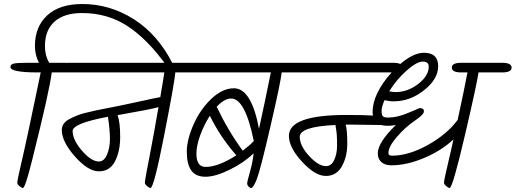

<svg xmlns="http://www.w3.org/2000/svg" viewBox="-20 -949 2570 957"><path d="M114 -636H174Q154 -676 154 -719Q154 -816 215.5 -872.5Q277 -929 390 -929Q528 -929 647.5 -853Q767 -777 841 -631Q854 -607 838 -605Q823 -605 810 -622Q713 -756 614 -820Q515 -884 389 -884Q300 -884 252 -841.5Q204 -799 204 -719Q204 -672 225 -636H291Q339 -636 360.5 -630.5Q382 -625 382 -610Q382 -588 314 -588H238Q227 -498 142 -158Q106 -12 94 -12Q88 -12 77 -21.5Q66 -31 66 -38.5Q66 -46 75 -86.5Q84 -127 100 -197Q116 -267 149 -426Q182 -585 183 -588H168Q32 -588 32 -615Q32 -629 50.5 -632.5Q69 -636 114 -636Z M326 -636H977Q1024 -636 1024 -612Q1024 -588 977 -588H854Q850 -539 798.5 -275.5Q747 -12 730 -12Q724 -12 713 -21.5Q702 -31 702 -38.5Q702 -46 709.5 -86.5Q717 -127 730.5 -196.5Q744 -266 749.5 -298.5Q755 -331 761 -364.5Q767 -398 770 -415Q732 -404 566 -375Q579 -340 579 -267Q579 -194 553 -144.5Q527 -95 473 -95Q419 -95 353.5 -169Q288 -243 288 -301Q288 -334 323 -354Q364 -376 402 -385.5Q440 -395 460 -399Q545 -416 578.5 -422.5Q612 -429 684 -445Q756 -461 779 -465Q795 -558 799 -588H326Q279 -588 279 -612Q279 -636 326 -636ZM518 -367Q342 -334 342 -296Q342 -252 388.5 -198Q435 -144 473 -144Q499 -144 513.5 -178.5Q528 -213 528 -256.5Q528 -300 518 -367Z M953 -636H1502Q1549 -636 1549 -612Q1549 -588 1502 -588H1384Q1379 -539 1328 -319Q1277 -99 1260 -56Q1243 -13 1232 -12Q1226 -12 1219 -19Q1212 -26 1212 -35Q1212 -44 1226 -93Q1240 -142 1244 -185Q1199 -140 1126.5 -104Q1054 -68 1004.5 -68Q955 -68 933 -100Q911 -132 911 -192Q911 -252 944.5 -328Q978 -404 1033.5 -456.5Q1089 -509 1146 -509Q1233 -509 1271 -307Q1281 -352 1300 -442Q1329 -583 1330 -588H953Q906 -588 906 -612Q906 -636 953 -636ZM959 -183Q959 -117 1005 -117Q1068 -117 1158 -175Q1079 -264 1026 -372Q997 -327 978 -275Q959 -223 959 -183ZM1132 -458Q1099 -458 1060 -417Q1118 -295 1190 -198Q1223 -223 1245 -246Q1202 -458 1132 -458Z M2071 -410H2074Q2093 -410 2093 -394Q2093 -378 2047 -347Q2001 -316 1958.5 -267Q1916 -218 1916 -186Q1916 -173 1934 -173Q2016 -173 2111 -225.5Q2206 -278 2261 -351Q2297 -517 2310 -588H2279Q2232 -588 2232 -612Q2232 -636 2279 -636H2483Q2530 -636 2530 -612Q2530 -588 2483 -588H2365Q2359 -539 2297.5 -275.5Q2236 -12 2221 -12Q2215 -12 2204 -21.5Q2193 -31 2193 -38Q2193 -45 2199 -73.5Q2205 -102 2218.5 -158.5Q2232 -215 2240 -254Q2179 -197 2092.5 -161Q2006 -125 1931 -125Q1899 -125 1881 -141Q1863 -157 1863 -185Q1863 -238 1953 -326Q1933 -322 1912.5 -322Q1892 -322 1881 -326H1870L1728 -328H1703Q1711 -299 1711 -233.5Q1711 -168 1684 -120Q1657 -72 1604 -72Q1551 -72 1485.5 -143Q1420 -214 1420 -272Q1420 -376 1706 -376Q1796 -376 1839 -373Q1837 -383 1837 -389Q1837 -482 1932 -588H1458Q1411 -588 1411 -612Q1411 -636 1458 -636H1938Q1964 -636 1975 -630Q2041 -686 2093 -686Q2164 -686 2164 -619Q2164 -555 2094 -499.5Q2024 -444 1943 -444Q1918 -444 1897 -450Q1882 -418 1882 -396.5Q1882 -375 1889 -369Q1896 -363 1915 -363Q1960 -363 2015 -386.5Q2070 -410 2071 -410ZM1652 -326Q1474 -318 1474 -267Q1474 -223 1520.5 -172Q1567 -121 1605 -121Q1632 -121 1646 -152Q1660 -183 1660 -222Q1660 -261 1658.5 -278.5Q1657 -296 1654.5 -309Q1652 -322 1652 -326ZM2117 -617Q2117 -642 2087 -642Q2057 -642 2006.5 -597Q1956 -552 1920 -494Q1940 -490 1952 -490Q2012 -490 2064.5 -530.5Q2117 -571 2117 -617Z"/></svg>

Font: Kalam Light
Style: Regular
Weight: 300
Version: Version 2.001;PS 1.0;hotconv 1.0.79;makeotf.lib2.5.61930; tt